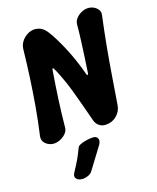

<svg xmlns="http://www.w3.org/2000/svg" viewBox="-190 -787 945 1156"><g transform="rotate(-20 282.5 -209.0)"><path d="M381 10Q356 10 338.5 -4Q321 -18 315 -41Q297 -111 283.5 -162.5Q270 -214 259 -252Q248 -290 238 -318.5Q228 -347 219 -370Q210 -393 199 -415Q198 -419 194 -418.5Q190 -418 190 -412Q175 -322 163 -237Q151 -152 142 -60Q141 -40 126.5 -24.5Q112 -9 91.5 0.5Q71 10 50 10Q31 10 13.5 0.5Q-4 -9 -13 -24.5Q-22 -40 -18 -60Q3 -152 18 -238.5Q33 -325 45 -411Q57 -497 67 -589Q70 -614 85.5 -634Q101 -654 123 -665.5Q145 -677 166 -677Q189 -677 209 -666Q229 -655 246 -628Q260 -606 277 -572Q294 -538 311.5 -496.5Q329 -455 344.5 -408.5Q360 -362 372 -315Q374 -309 378 -309.5Q382 -310 383 -318Q391 -370 397.5 -417.5Q404 -465 410.5 -513.5Q417 -562 422 -617Q424 -637 438 -652.5Q452 -668 472 -677.5Q492 -687 512 -687Q533 -687 550.5 -677.5Q568 -668 577.5 -652.5Q587 -637 582 -617Q562 -525 545.5 -436.5Q529 -348 514.5 -258.5Q500 -169 485 -77Q479 -40 450.5 -15Q422 10 381 10ZM199 244Q191 255 174.5 262Q158 269 141 269H137Q124 269 111.5 263Q99 257 94.5 245Q90 233 101 216Q127 177 143 149.5Q159 122 177 84Q181 74 196.5 68Q212 62 232 58.5Q252 55 269 55H276Q292 55 300.5 63Q309 71 309 83Q309 95 299 110Q270 148 249 177Q228 206 199 244Z"/></g></svg>

Font: Winky Sans SemiBold
Style: Italic
Weight: 600
Italic angle: -8.97852°
Designer: Simon Atzbach
Foundry: typofactur
Version: Version 1.205